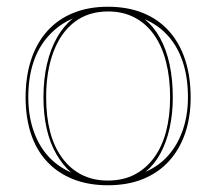

<svg xmlns="http://www.w3.org/2000/svg" viewBox="-20 -535 641 570"><path d="M300 -515Q359 -515 404.5 -496.5Q450 -478 481.5 -443Q513 -408 529.5 -358Q546 -308 546 -246Q546 -187 529.5 -139Q513 -91 481.5 -56.5Q450 -22 404.5 -3.5Q359 15 300 15Q242 15 196 -3.5Q150 -22 118.5 -56.5Q87 -91 71.5 -139Q56 -187 56 -246Q56 -308 72.5 -358Q89 -408 120.5 -443Q152 -478 197.5 -496.5Q243 -515 300 -515ZM301 -501Q242 -501 201 -469.5Q160 -438 138.5 -380.5Q117 -323 117 -246Q117 -190 128.5 -145Q140 -100 164 -67Q188 -34 222 -16.5Q256 1 300 1Q345 1 379 -16.5Q413 -34 437 -66.5Q461 -99 473 -144.5Q485 -190 485 -246Q485 -304 473 -351Q461 -398 437.5 -431.5Q414 -465 379.5 -483Q345 -501 301 -501ZM64 -246Q64 -193 79 -148.5Q94 -104 122 -72.5Q150 -41 191 -23Q166 -45 147 -78Q128 -111 118.5 -153.5Q109 -196 109 -246Q109 -300 119.5 -345Q130 -390 149.5 -424Q169 -458 196 -480Q156 -463 125.5 -430Q95 -397 79.5 -351Q64 -305 64 -246ZM538 -246Q538 -304 523 -350Q508 -396 479 -428.5Q450 -461 409 -478Q436 -457 455 -422.5Q474 -388 483.5 -343.5Q493 -299 493 -246Q493 -197 483.5 -154.5Q474 -112 456 -79Q438 -46 412 -25Q452 -42 480 -74Q508 -106 523 -150Q538 -194 538 -246Z"/></svg>

Font: Kalnia Glaze Thin Light
Style: Regular
Weight: 300
Version: Version 1.110